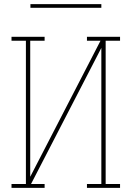

<svg xmlns="http://www.w3.org/2000/svg" viewBox="-20 -914 640 934"><path d="M197 0H36V-19H106V-716H36V-735H197V-716H127V-54L469 -716H403V-735H564V-716H494V-19H564V0H403V-19H473V-681L131 -19H197ZM128 -876V-894H473V-876Z"/></svg>

Font: Iosevka HT Thin Extended
Style: Regular
Weight: 100
Width: 7
Monospace: yes
Designer: Belleve Invis
Foundry: Belleve Invis
Version: Version 32.3.0; ttfautohint (v1.8.4)